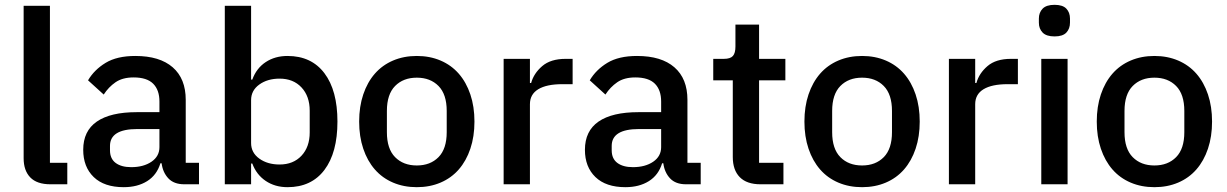

<svg xmlns="http://www.w3.org/2000/svg" viewBox="-20 -764 5088 796"><path d="M189 0Q133 0 105.5 -28.5Q78 -57 78 -108V-740H187V-89H259V0Z M744 0Q701 0 678 -24.5Q655 -49 650 -87H645Q630 -38 590 -13Q550 12 493 12Q412 12 368.5 -30Q325 -72 325 -143Q325 -221 381.5 -260Q438 -299 547 -299H641V-343Q641 -391 615 -417Q589 -443 534 -443Q488 -443 459 -423Q430 -403 410 -372L345 -431Q371 -475 418 -503.5Q465 -532 541 -532Q642 -532 696 -485Q750 -438 750 -350V-89H805V0ZM524 -71Q575 -71 608 -93.5Q641 -116 641 -154V-229H549Q436 -229 436 -159V-141Q436 -106 459.5 -88.5Q483 -71 524 -71Z M912 -740H1021V-434H1026Q1043 -481 1081.5 -506.5Q1120 -532 1172 -532Q1271 -532 1325 -460.5Q1379 -389 1379 -260Q1379 -131 1325 -59.5Q1271 12 1172 12Q1120 12 1081.5 -14Q1043 -40 1026 -86H1021V0H912ZM1139 -82Q1196 -82 1230 -118.5Q1264 -155 1264 -215V-305Q1264 -365 1230 -401.5Q1196 -438 1139 -438Q1089 -438 1055 -413.5Q1021 -389 1021 -349V-171Q1021 -131 1055 -106.5Q1089 -82 1139 -82Z M1708 12Q1654 12 1609.5 -7Q1565 -26 1534 -61.5Q1503 -97 1486 -147.5Q1469 -198 1469 -260Q1469 -322 1486 -372.5Q1503 -423 1534 -458.5Q1565 -494 1609.5 -513Q1654 -532 1708 -532Q1762 -532 1806.5 -513Q1851 -494 1882 -458.5Q1913 -423 1930 -372.5Q1947 -322 1947 -260Q1947 -198 1930 -147.5Q1913 -97 1882 -61.5Q1851 -26 1806.5 -7Q1762 12 1708 12ZM1708 -78Q1764 -78 1798 -112.5Q1832 -147 1832 -216V-304Q1832 -373 1798 -407.5Q1764 -442 1708 -442Q1652 -442 1618 -407.5Q1584 -373 1584 -304V-216Q1584 -147 1618 -112.5Q1652 -78 1708 -78Z M2068 0V-520H2177V-420H2182Q2193 -460 2228 -490Q2263 -520 2325 -520H2354V-415H2311Q2246 -415 2211.5 -394Q2177 -373 2177 -332V0Z M2824 0Q2781 0 2758 -24.5Q2735 -49 2730 -87H2725Q2710 -38 2670 -13Q2630 12 2573 12Q2492 12 2448.5 -30Q2405 -72 2405 -143Q2405 -221 2461.5 -260Q2518 -299 2627 -299H2721V-343Q2721 -391 2695 -417Q2669 -443 2614 -443Q2568 -443 2539 -423Q2510 -403 2490 -372L2425 -431Q2451 -475 2498 -503.5Q2545 -532 2621 -532Q2722 -532 2776 -485Q2830 -438 2830 -350V-89H2885V0ZM2604 -71Q2655 -71 2688 -93.5Q2721 -116 2721 -154V-229H2629Q2516 -229 2516 -159V-141Q2516 -106 2539.5 -88.5Q2563 -71 2604 -71Z M3133 0Q3076 0 3047 -29.5Q3018 -59 3018 -113V-431H2937V-520H2981Q3008 -520 3018.5 -532Q3029 -544 3029 -571V-662H3127V-520H3236V-431H3127V-89H3228V0Z M3554 12Q3500 12 3455.5 -7Q3411 -26 3380 -61.5Q3349 -97 3332 -147.5Q3315 -198 3315 -260Q3315 -322 3332 -372.5Q3349 -423 3380 -458.5Q3411 -494 3455.5 -513Q3500 -532 3554 -532Q3608 -532 3652.5 -513Q3697 -494 3728 -458.5Q3759 -423 3776 -372.5Q3793 -322 3793 -260Q3793 -198 3776 -147.5Q3759 -97 3728 -61.5Q3697 -26 3652.5 -7Q3608 12 3554 12ZM3554 -78Q3610 -78 3644 -112.5Q3678 -147 3678 -216V-304Q3678 -373 3644 -407.5Q3610 -442 3554 -442Q3498 -442 3464 -407.5Q3430 -373 3430 -304V-216Q3430 -147 3464 -112.5Q3498 -78 3554 -78Z M3914 0V-520H4023V-420H4028Q4039 -460 4074 -490Q4109 -520 4171 -520H4200V-415H4157Q4092 -415 4057.5 -394Q4023 -373 4023 -332V0Z M4352 -613Q4318 -613 4302.5 -629Q4287 -645 4287 -670V-687Q4287 -712 4302.5 -728Q4318 -744 4352 -744Q4386 -744 4401 -728Q4416 -712 4416 -687V-670Q4416 -645 4401 -629Q4386 -613 4352 -613ZM4297 -520H4406V0H4297Z M4766 12Q4712 12 4667.5 -7Q4623 -26 4592 -61.5Q4561 -97 4544 -147.5Q4527 -198 4527 -260Q4527 -322 4544 -372.5Q4561 -423 4592 -458.5Q4623 -494 4667.5 -513Q4712 -532 4766 -532Q4820 -532 4864.5 -513Q4909 -494 4940 -458.5Q4971 -423 4988 -372.5Q5005 -322 5005 -260Q5005 -198 4988 -147.5Q4971 -97 4940 -61.5Q4909 -26 4864.5 -7Q4820 12 4766 12ZM4766 -78Q4822 -78 4856 -112.5Q4890 -147 4890 -216V-304Q4890 -373 4856 -407.5Q4822 -442 4766 -442Q4710 -442 4676 -407.5Q4642 -373 4642 -304V-216Q4642 -147 4676 -112.5Q4710 -78 4766 -78Z"/></svg>

Font: IBM Plex Sans KR Medium
Style: Regular
Weight: 500
Designer: Mike Abbink; Paul van der Laan; Pieter van Rosmalen; Wujin Sim; Chorong Kim; Dohee Lee;
Foundry: Sandoll Inc.
Version: Version 1.001